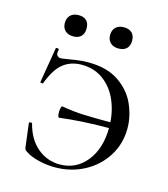

<svg xmlns="http://www.w3.org/2000/svg" viewBox="-91 -632 628 717"><g transform="rotate(15 223.0 -274.0)"><path d="M411 -198Q411 -139 381 -91Q351 -43 299.5 -15.5Q248 12 186 12Q155 12 123.5 4.5Q92 -3 73 -16Q66 -20 64 -23Q62 -26 61 -34L50 -123Q50 -126 55.5 -126.5Q61 -127 62 -124Q77 -66 114.5 -34.5Q152 -3 201 -3Q264 -3 304 -53Q344 -103 344 -185Q344 -238 325.5 -283.5Q307 -329 271 -356.5Q235 -384 185 -384Q143 -384 113.5 -360.5Q84 -337 63 -280Q62 -278 56.5 -279Q51 -280 52 -282L75 -419Q75 -420 79 -420Q88 -420 87 -416Q85 -408 85 -405Q85 -396 90 -391.5Q95 -387 102 -387Q107 -387 131 -391Q136 -392 159 -395.5Q182 -399 207 -399Q279 -399 324.5 -368Q370 -337 390.5 -291Q411 -245 411 -198ZM355 -204V-182Q240 -182 154 -171Q148 -171 148 -191Q148 -200 150 -208Q152 -216 155 -215Q201 -207 241.5 -205.5Q282 -204 355 -204ZM83 -519Q83 -538 94.5 -549Q106 -560 126 -560Q146 -560 156.5 -549.5Q167 -539 167 -519Q167 -500 156.5 -489Q146 -478 126 -478Q106 -478 94.5 -489Q83 -500 83 -519ZM258 -519Q258 -538 269.5 -549Q281 -560 301 -560Q321 -560 332 -549.5Q343 -539 343 -519Q343 -499 332 -488.5Q321 -478 301 -478Q281 -478 269.5 -489Q258 -500 258 -519Z"/></g></svg>

Font: Cormorant Infant
Style: Regular
Weight: 400
Designer: Christian Thalmann (Catharsis Fonts)
Foundry: Catharsis Fonts
Version: Version 4.000